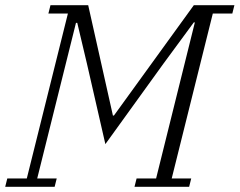

<svg xmlns="http://www.w3.org/2000/svg" viewBox="-35 -718 921 738"><path d="M-7 -32H68L226 -666H151L159 -698H304L399 -274H403L710 -698H866L858 -666H783L625 -32H700L692 0H482L490 -32H565L714 -632H710L593 -473L370 -164L299 -474L262 -630H257L108 -32H183L175 0H-15Z"/></svg>

Font: IBM Plex Serif Light
Style: Italic
Weight: 300
Italic angle: -14°
Designer: Mike Abbink, Paul van der Laan, Pieter van Rosmalen
Foundry: Bold Monday
Version: Version 3.001